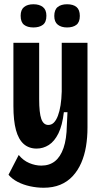

<svg xmlns="http://www.w3.org/2000/svg" viewBox="-20 -729 476 902"><path d="M185 153Q153 153 121 146Q89 139 63 125.5Q37 112 20 92L68 -1Q89 25 117.5 37Q146 49 174 49Q212 49 238 28.5Q264 8 278.5 -34Q293 -76 294 -140L297 -202H280Q273 -140 254.5 -102.5Q236 -65 209.5 -48Q183 -31 152 -31Q116 -31 91.5 -52.5Q67 -74 55 -118Q43 -162 43 -231V-528H164V-263Q164 -199 174 -170.5Q184 -142 207 -142Q222 -142 233 -153Q244 -164 252 -185Q260 -206 264.5 -234.5Q269 -263 270 -299V-528H391V-130Q391 -83 384 -41Q377 1 361.5 36.5Q346 72 321.5 98.5Q297 125 263 139Q229 153 185 153ZM295 -600Q268 -600 251.5 -613Q235 -626 235 -654Q235 -683 251 -696Q267 -709 295 -709Q324 -709 339.5 -696Q355 -683 355 -654Q355 -625 339 -612.5Q323 -600 295 -600ZM137 -600Q109 -600 93 -612.5Q77 -625 77 -655Q77 -683 93 -696Q109 -709 137 -709Q165 -709 181.5 -696Q198 -683 198 -655Q198 -625 181.5 -612.5Q165 -600 137 -600Z"/></svg>

Font: Bricolage Grotesque 36pt Condensed SemiBold
Style: Regular
Weight: 600
Width: 3
Designer: Mathieu Triay
Foundry: Atelier Triay
Version: Version 1.001;gftools[0.9.33.dev8+g029e19f]